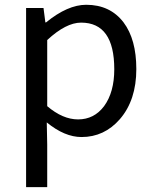

<svg xmlns="http://www.w3.org/2000/svg" viewBox="-20 -564 645 808"><path d="M89.8 223.6V-153.3V-530.3H163.1L170.9 -469.7H173.8Q264.6 -543.9 342.8 -543.9Q443.4 -543.9 500 -469.7Q553.7 -398.4 553.7 -273.4Q553.7 -142.6 484.4 -62.5Q418.9 12.7 323.2 12.7Q252 12.7 176.8 -48.8L178.7 43.9V223.6ZM308.6 -61.5Q376 -61.5 418 -117.2Q460.9 -175.8 460.9 -272.5Q460.9 -468.8 321.3 -468.8Q257.8 -468.8 178.7 -395.5V-255.9V-117.2Q244.1 -61.5 308.6 -61.5Z"/></svg>

Font: Bpmf GenSeki Gothic R
Style: R
Weight: 400
Foundry: But Ko
Version: Version 1.320